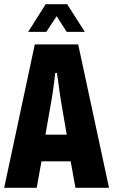

<svg xmlns="http://www.w3.org/2000/svg" viewBox="-20 -901 543 921"><path d="M0 0 147 -688H355L503 0H342L319 -127H179L156 0ZM198 -255H300L269 -438Q268 -446 266 -459Q264 -472 262 -488.5Q260 -505 257.5 -521Q255 -537 253 -551H245Q243 -534 240.5 -513Q238 -492 235 -472Q232 -452 230 -438ZM115 -748 199 -881H302L387 -748H300L232 -854H272L202 -748Z"/></svg>

Font: Archivo ExtraCondensed ExtraBold
Style: Regular
Weight: 800
Width: 2
Designer: Hector Gatti
Foundry: Omnibus-Type
Version: Version 2.001